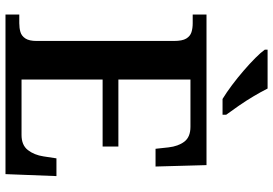

<svg xmlns="http://www.w3.org/2000/svg" viewBox="-164 -806 971 682"><g transform="rotate(90 321.0 -465.5)"><path d="M32 0V-49H63Q80 -49 94 -53Q108 -57 117 -70.5Q126 -84 126 -111V-598Q126 -628 117.5 -642Q109 -656 95 -660.5Q81 -665 63 -665H32V-714H567L572 -533H509L504 -579Q500 -614 483.5 -635.5Q467 -657 431 -657H263V-401H501V-345H263V-57H460Q496 -57 513.5 -79.5Q531 -102 536 -135L543 -181H606L599 0ZM332 -771Q309 -785 283 -804.5Q257 -824 231.5 -846Q206 -868 186 -888Q166 -908 157 -921V-931H295Q306 -909 322 -882Q338 -855 356 -829Q374 -803 388 -784V-771Z"/></g></svg>

Font: Noto Serif Kannada SemiBold
Style: Regular
Weight: 600
Version: Version 2.003